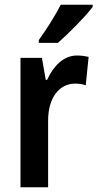

<svg xmlns="http://www.w3.org/2000/svg" viewBox="-20 -786 409 806"><path d="M369 -757V-766H235C212 -721 178 -667 143 -618V-606H223C268 -645 340 -718 369 -757ZM303 -553C246 -553 203 -507 178 -451H172L156 -543H66V0H182V-280C182 -376 229 -435 295 -435C311 -435 327 -433 340 -428L352 -547C335 -551 319 -553 303 -553Z"/></svg>

Font: Noto Sans Arabic Cond SemBd
Style: Regular
Weight: 600
Width: 3
Designer: Monotype Design Team, Nadine Chahine, Nizar Qandah and Khaled Hosny
Foundry: Monotype Imaging Inc.
Version: Version 2.012